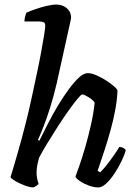

<svg xmlns="http://www.w3.org/2000/svg" viewBox="-20 -820 591 840"><path d="M125 0Q114 0 98.5 -5Q83 -10 67 -17.5Q51 -25 39.5 -32.5Q28 -40 26 -45Q30 -58 38 -84.5Q46 -111 56 -146Q66 -181 76 -217.5Q86 -254 94 -287Q107 -338 118.5 -392Q130 -446 141 -497Q152 -548 160 -592Q168 -636 173 -666.5Q178 -697 178 -708Q178 -719 171 -722.5Q164 -726 153 -726H87Q87 -737 90 -748Q93 -759 95 -764Q110 -771 134 -779.5Q158 -788 183.5 -794Q209 -800 226 -800Q254 -800 272.5 -784Q291 -768 291 -743Q291 -739 287.5 -724Q284 -709 278 -681L228 -455Q214 -395 198 -345Q182 -295 168 -260Q154 -225 146 -208L152 -204Q169 -238 189.5 -278.5Q210 -319 233.5 -358Q257 -397 280.5 -429Q304 -461 325 -480.5Q346 -500 364 -500Q380 -500 401 -491Q422 -482 442.5 -469Q463 -456 477.5 -443.5Q492 -431 494 -425Q493 -388 485 -343.5Q477 -299 464.5 -253.5Q452 -208 439.5 -169.5Q427 -131 418 -105Q409 -79 407 -73L418 -66Q430 -77 445.5 -96.5Q461 -116 476.5 -138Q492 -160 502 -177Q512 -177 520 -172.5Q528 -168 530 -163Q525 -142 511.5 -114.5Q498 -87 480.5 -60.5Q463 -34 444.5 -17Q426 0 411 0Q391 0 369 -8Q347 -16 330 -27.5Q313 -39 310 -47Q314 -58 326.5 -93Q339 -128 353 -176.5Q367 -225 378.5 -276.5Q390 -328 394 -371Q388 -381 377 -388.5Q366 -396 355.5 -401.5Q345 -407 340 -407Q335 -407 318.5 -387Q302 -367 279.5 -335.5Q257 -304 233 -266.5Q209 -229 187 -193Q165 -157 151 -130Q146 -112 143 -96.5Q140 -81 140 -64Q140 -52 142.5 -39.5Q145 -27 149 -15Q145 -11 138.5 -6.5Q132 -2 125 0Z"/></svg>

Font: Texturina 12pt SemiBold
Style: Italic
Weight: 600
Italic angle: -11°
Version: Version 1.002